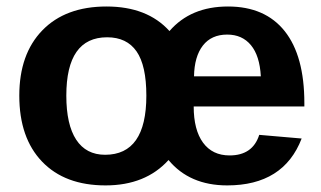

<svg xmlns="http://www.w3.org/2000/svg" viewBox="-20 -558 984 588"><path d="M675.8 9.8Q560.5 9.8 496.1 -67.9Q425.8 9.8 303.2 9.8Q178.7 9.8 108.9 -63Q39.1 -135.7 39.1 -265.1Q39.1 -392.6 109.9 -465.3Q180.7 -538.1 306.2 -538.1Q431.2 -538.1 499 -462.9Q564 -538.1 678.2 -538.1Q792 -538.1 852.1 -462.4Q912.1 -386.7 912.1 -242.2V-231.9H573.2Q573.2 -160.2 601.8 -121.1Q630.4 -82 683.1 -82Q753.9 -82 773.9 -145L903.8 -133.8Q848.6 9.8 675.8 9.8ZM428.2 -265.1Q428.2 -357.4 398.2 -400.6Q368.2 -443.8 308.1 -443.8Q183.1 -443.8 183.1 -265.1Q183.1 -176.3 213.4 -130.1Q243.7 -84 301.8 -84Q428.2 -84 428.2 -265.1ZM675.8 -452.1Q627.4 -452.1 601.3 -418.5Q575.2 -384.8 574.2 -324.2H778.8Q775.4 -387.2 748.5 -419.7Q721.7 -452.1 675.8 -452.1Z"/></svg>

Font: Libra Sans Modern
Style: Bold
Weight: 700
Foundry: Stefan Peev, Context Ltd
Version: Version 1.000